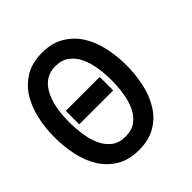

<svg xmlns="http://www.w3.org/2000/svg" viewBox="-195 -778 920 920"><g transform="rotate(-45 265.0 -318.5)"><path d="M111.8 -370.1H341.8V-278.8H111.8ZM-16.1 -318.8Q-16.1 -382.8 -2.4 -442.4Q11.2 -502 40 -547.4Q68.8 -592.8 115.5 -620.4Q162.1 -647.9 228 -647.9Q293.9 -647.9 340.6 -620.4Q387.2 -592.8 416.5 -547.4Q445.8 -502 459 -442.4Q472.2 -382.8 472.2 -318.8Q472.2 -254.9 459 -195.6Q445.8 -136.2 417 -90.1Q388.2 -43.9 341.6 -16.4Q294.9 11.2 228 11.2Q161.1 11.2 114.5 -16.4Q67.9 -43.9 38.8 -90.1Q9.8 -136.2 -3.2 -195.6Q-16.1 -254.9 -16.1 -318.8ZM85 -318.8Q85 -275.9 91.6 -232.9Q98.1 -189.9 114 -156Q129.9 -122.1 157.5 -101.1Q185.1 -80.1 228 -80.1Q271 -80.1 298.6 -101.1Q326.2 -122.1 342 -156Q357.9 -189.9 364.5 -232.9Q371.1 -275.9 371.1 -318.8Q371.1 -361.8 364.5 -404.3Q357.9 -446.8 342 -481Q326.2 -515.1 298.1 -536.1Q270 -557.1 228 -557.1Q158.2 -557.1 121.6 -494.1Q85 -431.2 85 -318.8Z"/></g></svg>

Font: Anonymous Pro
Style: Bold
Weight: 700
Monospace: yes
Designer: Mark Simonson
Version: Version 1.003